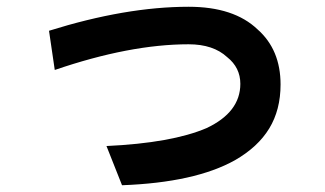

<svg xmlns="http://www.w3.org/2000/svg" viewBox="-20 -455 960 568"><path d="M295 -23Q488 -32 591 -76Q691 -123 691 -207Q691 -255 652 -286Q611 -324 538 -324Q364 -324 142 -248L125 -364Q352 -435 538 -435Q672 -435 742 -368Q810 -308 810 -205Q810 -130 776.5 -75Q743 -20 675 19Q557 85 341 93Z"/></svg>

Font: LINE Seed Sans KR Bold
Style: Regular
Weight: 700
Designer: LINE BX Design & Sandoll Inc & Dalton Maag Ltd
Foundry: Sandoll Inc.
Version: Version 1.000